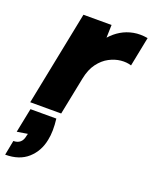

<svg xmlns="http://www.w3.org/2000/svg" viewBox="-176 -586 762 956"><g transform="rotate(20 205.0 -108.0)"><path d="M149 32Q153 65 152.5 93.5Q152 122 147 145Q135 208 90.5 248Q46 288 -29 288L-14 210Q8 210 21.5 198.5Q35 187 39 163L42 152L-14 161L12 32ZM99 -500H248L246 -432Q270 -459 299.5 -476.5Q329 -494 364 -500.5Q399 -507 439 -500L408 -344Q383 -352 352.5 -349Q322 -346 291.5 -330Q261 -314 237 -282Q213 -250 203 -199L163 0H-1Z"/></g></svg>

Font: Albert Sans Black
Style: Italic
Weight: 900
Italic angle: -11.25°
Designer: Andreas Rasmussen
Foundry: a.Foundry
Version: Version 1.025